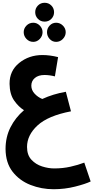

<svg xmlns="http://www.w3.org/2000/svg" viewBox="-20 -972 674 1385"><path d="M634 337 588 201Q544 218 488.5 230.5Q433 243 371 243Q329 243 283.5 228.5Q238 214 206.5 180Q175 146 175 88Q175 3 250.5 -67Q326 -137 492 -169L455 -310Q363 -294 285 -258Q253 -271 229.5 -296.5Q206 -322 206 -354Q206 -388 231.5 -409.5Q257 -431 301 -431Q337 -431 376 -421L399 -560Q340 -575 286 -575Q189 -575 118.5 -518Q48 -461 49 -367Q50 -293 81.5 -247.5Q113 -202 153 -177Q91 -124 55.5 -53.5Q20 17 20 103Q21 203 71 267Q121 331 200 362Q279 393 367 393Q447 393 522 374Q597 355 634 337ZM302 -816Q331 -816 350.5 -836Q370 -856 370 -884Q370 -912 350.5 -932Q331 -952 302 -952Q273 -952 253.5 -932Q234 -912 234 -884Q234 -856 253.5 -836Q273 -816 302 -816ZM220 -670Q247 -670 267 -691Q287 -712 287 -740Q287 -767 267 -787.5Q247 -808 220 -808Q191 -808 171 -787.5Q151 -767 151 -740Q151 -712 171 -691Q191 -670 220 -670ZM385 -670Q413 -670 433.5 -691Q454 -712 454 -740Q454 -767 433.5 -787.5Q413 -808 385 -808Q357 -808 338 -787.5Q319 -767 319 -740Q319 -712 338 -691Q357 -670 385 -670Z"/></svg>

Font: Noto Sans Arabic SemiCondensed Extra
Style: Regular
Weight: 800
Width: 4
Designer: Nadine Chahine - Monotype Design Team
Foundry: Monotype Imaging Inc.
Version: Version 1.902